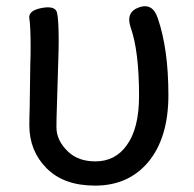

<svg xmlns="http://www.w3.org/2000/svg" viewBox="-20 -569 609 602"><path d="M278 13Q180 13 126 -41.5Q72 -96 72 -176Q72 -202 73 -228L75 -368Q76 -394 76 -420Q76 -486 72 -511Q68 -536 111 -544Q154 -552 159 -528.5Q164 -505 164 -443Q164 -416 163 -389L158 -222Q157 -196 157 -170Q157 -128 194 -93Q226 -63 279 -63Q341 -63 377 -113Q416 -166 416 -268Q416 -408 390 -482Q373 -531 416 -546Q459 -561 475 -511Q508 -415 508 -271Q508 -136 444 -60Q382 13 278 13Z"/></svg>

Font: Resource Han Rounded HK
Style: Regular
Weight: 400
Designer: Cyano Hao (round all glyphs); Ryoko NISHIZUKA  (kana, bopomofo & ideographs); Paul D. Hunt (Latin, Greek & Cyrillic); Sa
Foundry: Cyano Hao
Version: 0.990